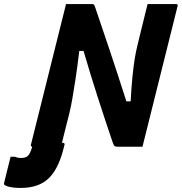

<svg xmlns="http://www.w3.org/2000/svg" viewBox="-167 -720 892 942"><path d="M-63 55Q-40 55 -29 43.5Q-18 32 -9 0Q-18 -2 -15 -11Q22 -158 58.5 -305.5Q95 -453 132 -600Q138 -625 144.5 -650Q151 -675 157 -700H283Q292 -700 294.5 -697Q297 -694 302 -678Q330 -596 367.5 -484.5Q405 -373 453 -223H474Q478 -296 483 -345Q488 -394 493.5 -428.5Q499 -463 506 -492Q513 -521 521 -554Q530 -591 539 -627Q548 -663 557 -700H696Q708 -700 704 -689Q667 -542 630.5 -394.5Q594 -247 557 -100Q551 -75 544.5 -50Q538 -25 532 0H411Q401 0 396 -3Q391 -6 386 -21Q350 -127 313 -241.5Q276 -356 243 -470H222Q212 -388 203.5 -332Q195 -276 188 -236Q181 -196 173 -163Q164 -128 155 -92Q146 -56 137 -20Q146 -19 148 -17Q150 -15 150 -12L144 12Q118 113 69 157.5Q20 202 -64 202H-73Q-97 202 -118 197.5Q-139 193 -146 186Q-148 184 -147 178Q-139 144 -131 113Q-123 82 -115 49H-95Q-87 52 -80 53.5Q-73 55 -63 55Z"/></svg>

Font: Recursive Sn Lnr St XBd
Style: Italic
Weight: 800
Italic angle: -15°
Version: Version 1.079;hotconv 1.0.112;makeotfexe 2.5.65598; ttfautoh